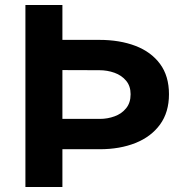

<svg xmlns="http://www.w3.org/2000/svg" viewBox="-20 -743 720 763"><path d="M651.5 -368.5Q651.5 -297 616 -248.2Q580.5 -199.5 518.5 -174.8Q456.5 -150 377 -150H228V0H81V-723H228V-584.5H375Q455.5 -584.5 518 -560.8Q580.5 -537 616 -489Q651.5 -441 651.5 -368.5ZM499 -368.5Q499 -401 481.2 -422.2Q463.5 -443.5 435 -453.8Q406.5 -464 374.5 -464L228 -464.5V-270.5H377Q407.5 -270.5 435.5 -280.8Q463.5 -291 481.2 -312.8Q499 -334.5 499 -368.5Z"/></svg>

Font: Public Sans
Style: Bold
Weight: 700
Designer: The Public Sans project authors (U.S. Web Design System). Libre Franklin designed by Pablo Impallari and Rodrigo Fuenzal
Version: Version 1.008; ttfautohint (v1.8.1) -l 8 -r 50 -G 200 -x 14 